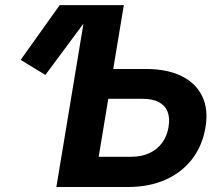

<svg xmlns="http://www.w3.org/2000/svg" viewBox="-20 -748 887 768"><path d="M161.5 -448.3 62.6 -508.5 218.8 -727.5H368.7ZM380.1 -472.1H562.9Q648.6 -472.1 706.1 -443.7Q763.6 -415.4 788.8 -363.1Q813.9 -310.8 802.1 -239.4Q790.1 -166 748.9 -112.2Q707.7 -58.4 642.2 -29.2Q576.8 0 491.1 0H205.5L326.1 -727.5H475.3L374.7 -120.9H505.1Q545.6 -120.9 576.8 -135.2Q608 -149.5 628.1 -176.2Q648.2 -202.9 654.2 -240Q660.2 -275.9 650.4 -301Q640.6 -326.1 615.4 -339.5Q590.1 -352.8 549.6 -352.8H360.6Z"/></svg>

Font: Inter
Style: Italic
Weight: 400
Italic angle: -9.3988°
Designer: Rasmus Andersson
Foundry: rsms
Version: Version 4.001;git-66647c0bb